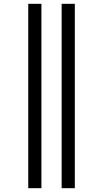

<svg xmlns="http://www.w3.org/2000/svg" viewBox="-20 -843 540 1006"><path d="M303 143V-823H372V143ZM128 143V-823H197V143Z"/></svg>

Font: HulyMono
Style: Regular
Weight: 400
Monospace: yes
Designer: Belleve Invis
Foundry: Belleve Invis
Version: Version 33.2.5; ttfautohint (v1.8.4)